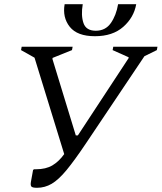

<svg xmlns="http://www.w3.org/2000/svg" viewBox="-20 -882 768 912"><path d="M389 -202Q334 -120 296 -74Q258 -28 225.5 -9Q193 10 156 10Q134 10 129 4Q124 -2 127 -19L137 -74L141 -78H151Q198 -78 229 -96.5Q260 -115 285 -150L144 -608L80 -644L83 -660H325L322 -644L230 -607L229 -602L340 -239H350L591 -606V-610L515 -644L518 -660H728L725 -644L666 -615ZM287 -862H373Q364 -809 376.5 -772.5Q389 -736 435 -736Q481 -736 506.5 -772.5Q532 -809 541 -862H627Q616 -799 565.5 -754.5Q515 -710 431 -710Q347 -710 311.5 -754.5Q276 -799 287 -862Z"/></svg>

Font: Spectral
Style: Italic
Weight: 400
Italic angle: -10°
Designer: Jean-Baptiste Levee
Foundry: Production Type
Version: Version 2.001